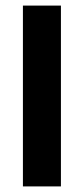

<svg xmlns="http://www.w3.org/2000/svg" viewBox="-20 -666 299 687"><path d="M62 -646V1H198V-646Z"/></svg>

Font: sklik
Style: Regular
Weight: 400
Designer: Joe Prince
Foundry: Joe Prince
Version: Version 1.001